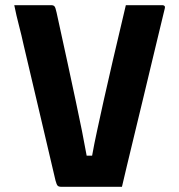

<svg xmlns="http://www.w3.org/2000/svg" viewBox="-20 -720 690 740"><path d="M178 -700Q186 -700 190 -695.5Q194 -691 198 -672Q223 -559 241 -475Q259 -391 272.5 -328Q286 -265 296 -215Q306 -165 314 -120H335Q343 -165 354 -215.5Q365 -266 379.5 -332Q394 -398 415 -487.5Q436 -577 465 -700H607Q610 -700 613.5 -697.5Q617 -695 615 -687Q610 -666 597.5 -614.5Q585 -563 568.5 -494Q552 -425 534 -350Q516 -275 499 -205Q482 -135 469 -80.5Q456 -26 450 0H217Q206 0 202 -4.5Q198 -9 194 -24Q172 -120 140 -254Q108 -388 71 -547Q63 -584 53 -622Q43 -660 35 -700Z"/></svg>

Font: Recursive Sn Lnr St XBd
Style: Regular
Weight: 800
Version: Version 1.079;hotconv 1.0.112;makeotfexe 2.5.65598; ttfautoh